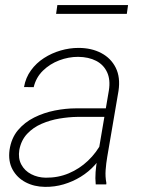

<svg xmlns="http://www.w3.org/2000/svg" viewBox="-20 -727 555 757"><path d="M362.8 -97.2 409.2 -370.1Q416 -412.6 402.3 -442.1Q388.7 -471.7 359.1 -487.1Q329.6 -502.4 288.1 -502.9Q250 -502.9 213.4 -489Q176.8 -475.1 149.4 -448.5Q122.1 -421.9 112.8 -383.3L74.7 -383.8Q81.1 -420.9 102.1 -449.7Q123 -478.5 153.3 -498Q183.6 -517.6 218.8 -527.8Q253.9 -538.1 289.6 -538.1Q340.8 -538.1 379.2 -517.8Q417.5 -497.6 436.3 -460Q455.1 -422.4 447.3 -369.1L402.8 -108.4Q398.4 -83 396.5 -56.9Q394.5 -30.8 399.4 -5.4L398.9 0H357.4Q355 -24.4 356.9 -48.8Q358.9 -73.2 362.8 -97.2ZM409.7 -299.8 405.8 -266.1H283.2Q250.5 -265.6 214.1 -259.5Q177.7 -253.4 144.3 -239Q110.8 -224.6 87.2 -199.5Q63.5 -174.3 56.2 -136.2Q50.8 -103 64 -78.4Q77.1 -53.7 103 -40.3Q128.9 -26.9 160.2 -26.4Q209 -25.9 251.2 -43.7Q293.5 -61.5 326.9 -93.3Q360.4 -125 382.3 -167.5L395 -138.7Q379.4 -104.5 354.5 -76.9Q329.6 -49.3 298.1 -30Q266.6 -10.7 231 -0.2Q195.3 10.3 157.2 9.8Q114.7 9.3 81.1 -8.3Q47.4 -25.9 29.5 -58.6Q11.7 -91.3 17.6 -135.7Q24.4 -182.1 50.5 -213.4Q76.7 -244.6 114.7 -263.7Q152.8 -282.7 196 -291.3Q239.3 -299.8 278.8 -299.8ZM484.9 -707 480 -672.4H201.2L206.1 -707Z"/></svg>

Font: Roboto ExtraLight
Style: Italic
Weight: 250
Designer: Christian Robertson
Foundry: Google
Version: Version 3.009; 2024